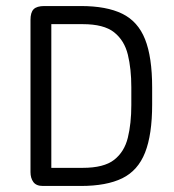

<svg xmlns="http://www.w3.org/2000/svg" viewBox="-20 -616 576 636"><path d="M81 -46Q81 -26 90.5 -13Q100 0 122 0H248Q333 0 385 -25.5Q437 -51 460.5 -110.5Q484 -170 484 -270V-326Q484 -427 460.5 -486Q437 -545 385 -570.5Q333 -596 248 -596H127Q102 -596 91.5 -585.5Q81 -575 81 -550ZM150 -60V-536H254Q324 -536 358 -509Q392 -482 403.5 -435Q415 -388 415 -327V-268Q415 -207 403.5 -160Q392 -113 358 -86.5Q324 -60 254 -60Z"/></svg>

Font: Beiruti
Style: Regular
Weight: 400
Designer: Arlette Boutros
Foundry: Boutros
Version: Version 1.41